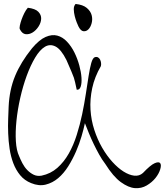

<svg xmlns="http://www.w3.org/2000/svg" viewBox="-20 -948 846 986"><path d="M82 -797.9Q79.1 -802.7 82 -816.9Q85 -831.1 90.8 -847.7Q96.7 -864.3 105 -880.9Q113.3 -897.5 123 -908.2Q162.1 -903.3 177.2 -887.2Q192.4 -871.1 191.4 -851.1Q190.4 -831.1 177.7 -811.5Q165 -792 147.5 -781.2Q129.9 -770.5 111.8 -772.5Q93.8 -774.4 82 -797.9ZM382.8 -812.5Q379.9 -818.4 374 -833Q368.2 -847.7 363.8 -865.2Q359.4 -882.8 358.9 -899.9Q358.4 -917 368.2 -927.7Q406.2 -923.8 425.8 -907.2Q445.3 -890.6 450.7 -870.1Q456.1 -849.6 450.7 -829.1Q445.3 -808.6 434.1 -797.4Q422.9 -786.1 408.7 -787.6Q394.5 -789.1 382.8 -812.5ZM139.6 -7.8Q105.5 -21.5 83.5 -48.3Q61.5 -75.2 48.3 -109.9Q35.2 -144.5 29.3 -184.1Q23.4 -223.6 22 -263.2Q20.5 -302.7 22 -338.4Q23.4 -374 24.4 -400.4Q28.3 -487.3 57.6 -558.1Q86.9 -628.9 144.5 -700.2Q181.6 -744.1 214.4 -758.3Q247.1 -772.5 274.4 -765.1Q301.8 -757.8 324.2 -733.9Q346.7 -710 362.3 -678.2Q377.9 -646.5 387.2 -612.3Q396.5 -578.1 398.4 -549.8Q400.4 -521.5 394.5 -503.4Q388.7 -485.4 374 -487.3Q368.2 -513.7 365.7 -525.4Q363.3 -537.1 359.4 -548.8Q355.5 -560.5 347.2 -579.6Q338.9 -598.6 321.3 -639.6Q293.9 -694.3 265.6 -709Q237.3 -723.6 210.9 -708Q184.6 -692.4 160.6 -652.3Q136.7 -612.3 117.2 -559.1Q97.7 -505.9 84 -445.3Q70.3 -384.8 64.5 -327.6Q58.6 -270.5 61.5 -222.7Q64.5 -174.8 78.1 -146.5Q85 -128.9 95.2 -109.4Q105.5 -89.8 120.1 -74.7Q134.8 -59.6 152.8 -50.8Q170.9 -42 193.4 -45.9Q240.2 -55.7 274.4 -85.9Q308.6 -116.2 333 -159.2Q357.4 -202.1 374 -254.9Q390.6 -307.6 401.9 -361.3Q413.1 -415 420.9 -466.3Q428.7 -517.6 435.1 -558.1Q441.4 -598.6 448.7 -624.5Q456.1 -650.4 466.8 -654.3Q476.6 -657.2 483.4 -653.3Q490.2 -649.4 494.1 -641.6Q498 -633.8 499 -624.5Q500 -615.2 498 -608.4Q465.8 -552.7 453.6 -495.6Q441.4 -438.5 444.8 -384.3Q448.2 -330.1 464.4 -280.8Q480.5 -231.4 504.4 -189.9Q528.3 -148.4 557.1 -116.7Q585.9 -85 614.7 -66.9Q643.6 -48.8 669.4 -45.9Q695.3 -43 713.9 -59.6Q752.9 -100.6 774.4 -109.9Q795.9 -119.1 802.7 -109.9Q809.6 -100.6 802.7 -78.1Q795.9 -55.7 778.3 -33.7Q760.7 -11.7 733.4 4.4Q706.1 20.5 672.9 18.1Q639.6 15.6 600.6 -12.7Q561.5 -41 520.5 -106.4Q503.9 -127.9 489.3 -154.3Q474.6 -180.7 461.4 -208Q448.2 -235.4 437 -262.7Q425.8 -290 416 -315.4Q410.2 -287.1 398.9 -248.5Q387.7 -210 370.6 -170.4Q353.5 -130.9 330.6 -94.2Q307.6 -57.6 278.8 -33.2Q250 -8.8 214.8 0Q179.7 8.8 139.6 -7.8Z"/></svg>

Font: Give You Glory
Style: Regular
Weight: 400
Designer: Kimberly Geswein
Foundry: Kimberly Geswein
Version: Version 1.002